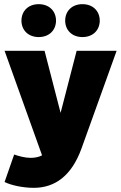

<svg xmlns="http://www.w3.org/2000/svg" viewBox="-20 -714 582 922"><path d="M142 188C245 188 324 129 371 0L540 -470H348L271 -172L194 -470H2L182 32C167 40 148 44 127 44C100 44 71 36 48 28L2 160C34 176 91 188 142 188ZM376 -536C427 -536 459 -570 459 -615C459 -660 427 -694 376 -694C325 -694 293 -660 293 -615C293 -570 325 -536 376 -536ZM166 -536C217 -536 249 -570 249 -615C249 -660 217 -694 166 -694C115 -694 83 -660 83 -615C83 -570 115 -536 166 -536Z"/></svg>

Font: Gantari Black
Style: Regular
Weight: 900
Designer: Anugrah Pasau
Foundry: Lafontype
Version: Version 1.000